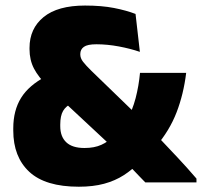

<svg xmlns="http://www.w3.org/2000/svg" viewBox="-20 -674 746 709"><path d="M516.5 -0.5Q506.5 -10.5 493.5 -24.2Q480.5 -38 466.5 -52.5Q452.5 -67 440 -80.2Q427.5 -93.5 419 -102.5L393.5 -132.5L187.5 -324.5L157 -355Q122 -389 105.5 -420.8Q89 -452.5 89 -492.5V-497Q89 -568.5 141 -611Q193 -653.5 294 -653.5Q355.5 -653.5 401.2 -644.5Q447 -635.5 480.5 -622.5L496.5 -482.5Q461.5 -494.5 418.8 -502.5Q376 -510.5 336 -510.5Q303 -510.5 289.8 -501Q276.5 -491.5 276.5 -474.5V-473Q276.5 -459 286.8 -445.8Q297 -432.5 317.5 -412.5L491 -244.5L533 -200.5Q552 -181 569.2 -162.8Q586.5 -144.5 603 -127Q619.5 -109.5 636.2 -91.8Q653 -74 670 -55Q687 -36 705.5 -14.5V-0.5ZM271 15.5Q147.5 15.5 88.2 -39.5Q29 -94.5 29 -192V-200Q29 -266 57.8 -312.5Q86.5 -359 150.5 -392.5L247 -293.5Q223.5 -282.5 213 -264.5Q202.5 -246.5 202.5 -214V-208Q202.5 -169.5 224.8 -148.5Q247 -127.5 292 -127.5Q328.5 -127.5 354.2 -139.2Q380 -151 398.5 -170L447 -226.5Q469 -266.5 480.8 -311.5Q492.5 -356.5 497 -405H667.5Q658 -326.5 632 -259Q606 -191.5 555 -132L496.5 -76.5Q469.5 -48 437.2 -27.2Q405 -6.5 364.5 4.5Q324 15.5 271 15.5Z"/></svg>

Font: Anek Latin ExtraBold
Style: Regular
Weight: 800
Designer: Yesha Goshar
Foundry: Ek Type
Version: Version 1.003